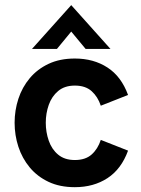

<svg xmlns="http://www.w3.org/2000/svg" viewBox="-20 -736 562 765"><path d="M278.2 9.8Q218.4 9.8 173.5 -11.4Q128.6 -32.6 98.4 -69Q68.2 -105.4 53.2 -151.4Q38.2 -197.4 38.2 -247Q38.2 -296.2 53.2 -342.2Q68.2 -388.2 98.4 -424.3Q128.6 -460.4 173.5 -481.6Q218.4 -502.8 278.2 -502.8Q353 -502.8 408.2 -467Q463.4 -431.2 490.2 -357.6L381.6 -314.8Q370 -350.2 345.3 -372.6Q320.6 -395 278.2 -395Q237.6 -395 211.9 -373.5Q186.2 -352 174.3 -318.2Q162.4 -284.4 162.4 -247Q162.4 -209.6 174.3 -175.3Q186.2 -141 211.9 -119.7Q237.6 -98.4 278.2 -98.4Q320.6 -98.4 345.3 -120.6Q370 -142.8 381.6 -178.6L490.2 -135.8Q463.4 -62.2 408.2 -26.2Q353 9.8 278.2 9.8ZM107.4 -541 263.8 -715.6 420.2 -541H321.2L263.8 -610.2L206.8 -541Z"/></svg>

Font: Hanken Grotesk
Style: Regular
Weight: 400
Designer: Alfredo Marco Pradil
Foundry: Hanken Design Co.
Version: Version 3.013